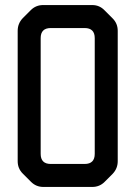

<svg xmlns="http://www.w3.org/2000/svg" viewBox="-20 -731 536 760"><path d="M426 -43 394 -11Q374 9 345 9H152Q123 9 103 -11L70 -44Q50 -64 50 -93V-609Q50 -638 70 -659L102 -691Q122 -711 151 -711H345Q374 -711 394 -690L426 -658Q446 -638 446 -609V-93Q446 -64 426 -43ZM355 -122V-580Q355 -620 315 -620H181Q141 -620 141 -580V-122Q141 -82 181 -82H315Q355 -82 355 -122Z"/></svg>

Font: ZCOOL QingKe HuangYou
Style: Regular
Weight: 400
Version: Version 1.000